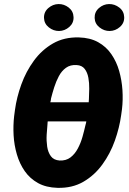

<svg xmlns="http://www.w3.org/2000/svg" viewBox="-20 -903 626 933"><path d="M363.3 -721.2Q418 -719.7 457 -698Q496.1 -676.3 521.2 -639.6Q546.4 -603 559.1 -558.1Q571.8 -513.2 575 -465.3Q578.1 -417.5 572.8 -372.6L568.8 -343.8Q560.5 -282.7 538.1 -219.5Q515.6 -156.2 477.5 -103.8Q439.5 -51.3 385.3 -19.8Q331.1 11.7 259.3 9.8Q204.1 8.3 164.8 -13.4Q125.5 -35.2 100.3 -71.3Q75.2 -107.4 62 -152.6Q48.8 -197.8 46.1 -245.8Q43.5 -293.9 48.8 -339.4L52.7 -368.7Q61 -430.2 83.7 -492.9Q106.4 -555.7 144.8 -608.2Q183.1 -660.6 237.5 -691.9Q292 -723.1 363.3 -721.2ZM352.5 -586.9Q321.8 -588.9 300.5 -573.5Q279.3 -558.1 265.9 -532.7Q252.4 -507.3 243.4 -478.8Q234.4 -450.2 228 -424.8Q227.5 -419.9 226.8 -415.3Q226.1 -410.6 224.6 -406.2H411.1Q411.1 -410.2 411.6 -414.3Q412.1 -418.5 412.1 -422.4Q413.1 -443.8 413.6 -471.7Q414.1 -499.5 409.4 -525.1Q404.8 -550.8 391.6 -568.1Q378.4 -585.4 352.5 -586.9ZM269.5 -123Q300.8 -121.6 322.3 -137.9Q343.8 -154.3 358.2 -181.4Q372.6 -208.5 381.1 -239Q389.6 -269.5 395.5 -295.9Q397 -300.8 397.9 -304.7Q398.9 -308.6 399.4 -313H211.9Q211.4 -310.1 211.2 -307.1Q210.9 -304.2 210.9 -301.3Q208.5 -277.8 206.8 -248.3Q205.1 -218.8 209.2 -190.7Q213.4 -162.6 227.3 -143.8Q241.2 -125 269.5 -123ZM193.8 -815.9Q192.9 -844.7 214.8 -863.8Q236.8 -882.8 264.2 -883.3Q291.5 -883.8 314 -866.2Q336.4 -848.6 337.4 -819.8Q338.4 -791 316.7 -772Q294.9 -752.9 267.1 -752.4Q240.2 -752 217.5 -769.8Q194.8 -787.6 193.8 -815.9ZM439.9 -815.9Q439 -844.7 460.7 -863.8Q482.4 -882.8 509.8 -883.3Q537.1 -883.8 559.8 -866.2Q582.5 -848.6 583.5 -819.8Q584.5 -791 562.7 -772Q541 -752.9 513.2 -752.4Q486.3 -752 463.6 -769.8Q440.9 -787.6 439.9 -815.9Z"/></svg>

Font: Roboto Condensed Black
Style: Italic
Weight: 900
Italic angle: -12°
Designer: Christian Robertson
Foundry: Google
Version: Version 3.008; 2023